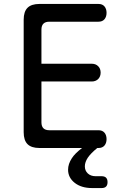

<svg xmlns="http://www.w3.org/2000/svg" viewBox="-20 -750 640 973"><path d="M190 -427H445Q465 -427 477.5 -414.5Q490 -402 490 -382Q490 -362 477.5 -349.5Q465 -337 445 -337H190V-130Q190 -110 200 -100Q210 -90 230 -90H479Q499 -90 509.5 -77.5Q520 -65 520 -45Q520 -25 509.5 -12.5Q499 0 479 0H473Q440 27 425 49Q410 72 410 93Q410 115 425 129Q440 143 465 143H495Q510 143 517.5 150.5Q525 158 525 173Q525 188 517.5 195.5Q510 203 495 203H447Q392 203 358.5 176.5Q325 150 325 110Q325 81 344 52Q360 27 396 0H180Q139 0 119.5 -19.5Q100 -39 100 -80V-650Q100 -691 119.5 -710.5Q139 -730 180 -730H479Q499 -730 509.5 -717.5Q520 -705 520 -685Q520 -665 509.5 -652.5Q499 -640 479 -640H230Q210 -640 200 -630Q190 -620 190 -600Z"/></svg>

Font: Maple Mono NL
Style: Regular
Weight: 400
Monospace: yes
Designer: subframe7536
Version: Version 7.000